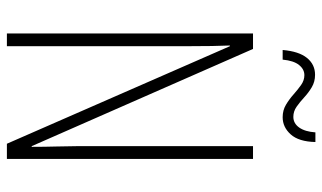

<svg xmlns="http://www.w3.org/2000/svg" viewBox="-209 -726 935 557"><g transform="rotate(90 258.5 -447.5)"><path d="M441 0H397L114 -647H112Q113 -623 113.5 -594Q114 -565 114 -526V0H77V-714H122L404 -72H406Q406 -108 405 -143.5Q404 -179 404 -202V-714H441ZM125 -800Q129 -847 148 -870.5Q167 -894 197 -894Q217 -894 233 -884.5Q249 -875 262.5 -862.5Q276 -850 289.5 -840.5Q303 -831 319 -831Q338 -831 350 -848Q362 -865 364 -895H392Q391 -847 370 -823.5Q349 -800 320 -800Q300 -800 284 -809.5Q268 -819 254 -831.5Q240 -844 226.5 -853.5Q213 -863 198 -863Q181 -863 168.5 -847.5Q156 -832 153 -800Z"/></g></svg>

Font: Noto Sans Tamil ExtraCondensed ExtraLight
Style: Regular
Weight: 200
Width: 2
Designer: Jelle Bosma - Monotype Design Team
Foundry: Monotype Imaging Inc.
Version: Version 2.004; ttfautohint (v1.8.4.7-5d5b)